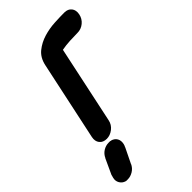

<svg xmlns="http://www.w3.org/2000/svg" viewBox="-269 -634 923 923"><g transform="rotate(-45 192.5 -172.5)"><path d="M153 -47Q148 -22 127.5 -6Q107 10 84 10Q59 10 46.5 -6Q34 -22 39 -47L125 -450Q134 -492 162.5 -515Q191 -538 227.5 -549Q264 -560 302 -562Q340 -564 368 -564Q393 -564 405.5 -548Q418 -532 413 -507Q408 -482 388.5 -466Q369 -450 344 -450Q321 -450 292 -448.5Q263 -447 237 -442ZM13 70V71Q22 51 39.5 40Q57 29 77 29H83Q85 29 86.5 29Q88 29 93 31L92 30Q111 35 119.5 50Q128 65 123 86Q122 89 121 92.5Q120 96 117 101L118 100L80 178L81 177Q72 197 54 208Q36 219 18 219H11Q9 219 7 219Q5 219 3 218Q-14 213 -23 197.5Q-32 182 -27 163Q-27 161 -26 159.5Q-25 158 -25 156L-23 148Z"/></g></svg>

Font: VDS
Style: Bold Italic
Weight: 700
Designer: artmaker
Foundry: artmaker
Version: Version 1.000 2009 initial release